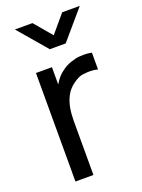

<svg xmlns="http://www.w3.org/2000/svg" viewBox="-145 -832 664 898"><g transform="rotate(-20 187.0 -382.5)"><path d="M47 -765H134.5L208.5 -677.5L282.5 -765H370L248 -622.5H169ZM70 0V-540H149.5V-454Q155 -463.5 161.5 -472.5Q176.5 -493.5 195.5 -507Q216.5 -524 243 -533Q269.5 -542 286.5 -543Q303.5 -544 310 -544Q330.5 -544 348.5 -540V-456.5Q329.5 -461.5 308 -461.5Q297.5 -461.5 275.5 -459.2Q253.5 -457 225 -436Q199 -417.5 184.8 -391Q170.5 -364.5 165 -333.8Q159.5 -303 159.5 -271V0Z"/></g></svg>

Font: Cns Manrope Med
Style: Regular
Weight: 500
Designer: Mikhail Sharanda
Foundry: Mikhail Sharanda
Version: Version 4.504